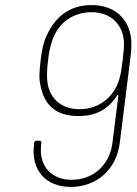

<svg xmlns="http://www.w3.org/2000/svg" viewBox="-20 -728 541 756"><path d="M496 -577C486 -657 430 -708 340 -708C248 -708 191 -655 159 -577C151 -559 144 -528 140 -490C134 -443 134 -415 138 -399C151 -320 194 -271 289 -271C350 -271 402 -291 441 -352C443 -355 446 -355 446 -351L423 -167C412 -75 344 -20 262 -20C182 -20 132 -75 142 -157L143 -164C144 -170 141 -174 135 -174H125C119 -174 115 -170 114 -164V-159C101 -58 160 8 259 8C358 8 439 -58 452 -168L492 -488C494 -506 500 -545 496 -577ZM294 -298C214 -298 170 -349 166 -413C165 -425 164 -450 169 -489C173 -528 180 -551 184 -563C209 -644 274 -680 340 -680C420 -680 464 -628 468 -564C469 -546 467 -527 463 -490C458 -452 455 -433 449 -414C429 -348 371 -298 294 -298Z"/></svg>

Font: Barlow Thin
Style: Italic
Weight: 250
Italic angle: -7°
Designer: Jeremy Tribby
Foundry: Tribby Type
Version: Version 1.422;hotconv 1.0.109;makeotfexe 2.5.65596